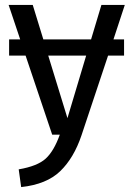

<svg xmlns="http://www.w3.org/2000/svg" viewBox="-20 -547 542 780"><path d="M487 -527 441 -387H484V-321H419L311 3Q280 95 224.5 148.5Q169 202 66 213L56 141Q132 128 165.5 97.5Q199 67 223 0H192L84 -321H17V-387H62L15 -527H113L156 -387H350L392 -527ZM254 -67 330 -321H176Z"/></svg>

Font: Fira Sans
Style: Regular
Weight: 400
Designer: Carrois Corporate & Edenspiekermann AG
Foundry: Carrois Corporate GbR & Edenspiekermann AG
Version: Version 4.106;PS 004.106;hotconv 1.0.70;makeotf.lib2.5.58329